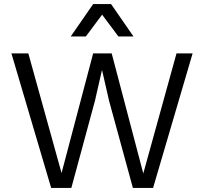

<svg xmlns="http://www.w3.org/2000/svg" viewBox="-20 -922 1001 942"><path d="M231 0 36 -660H119L282 -73L437 -660H528L683 -71L846 -660H925L731 0H632L515 -428L481 -577H480L446 -428L330 0ZM635 -743H561L481 -850L401 -743H327L437 -902H525Z"/></svg>

Font: Work Sans
Style: Regular
Weight: 400
Designer: Wei Huang
Foundry: Wei Huang
Version: Version 2.006; ttfautohint (v1.8.1.43-b0c9)